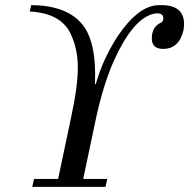

<svg xmlns="http://www.w3.org/2000/svg" viewBox="-20 -730 739 750"><path d="M697 -613Q680 -539 617 -539Q573 -539 573 -580Q573 -626 610 -642Q618 -647 618 -658Q618 -678 594 -678Q586 -678 576 -675Q497 -653 424 -491Q382 -395 354 -263L305 -31H399L392 0H106L113 -31H207L256 -263Q284 -391 284 -466Q284 -540 255 -600Q216 -679 96 -685L102 -710Q236 -709 297 -640Q358 -573 351 -401H354Q382 -501 442 -592Q516 -700 588 -709Q596 -710 611 -710Q699 -710 699 -636Q699 -629 697 -613Z"/></svg>

Font: GFS Didot
Style: Italic
Weight: 400
Italic angle: -12°
Designer: Takis Katsoulidis and George D. Matthiopoulos
Foundry: George Matthiopoulos and Takis Katsoulidis
Version: Version 1.0